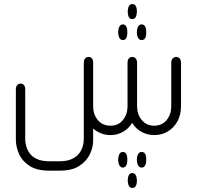

<svg xmlns="http://www.w3.org/2000/svg" viewBox="-20 -664 967 944"><path d="M608 -609Q609 -626 614.5 -635Q620 -644 630 -644Q641 -644 647 -635Q653 -626 653 -609V-605Q652 -587 646.5 -578.5Q641 -570 630 -570Q620 -570 614.5 -578.5Q609 -587 608 -605ZM585 -467Q574 -467 568 -476Q562 -485 561 -503V-507Q562 -526 568 -535Q574 -544 585 -544Q594 -544 600 -535Q606 -526 606 -507V-503Q606 -485 600 -476Q594 -467 585 -467ZM677 -467Q666 -467 660 -476Q654 -485 653 -503V-507Q654 -526 660 -535Q666 -544 677 -544Q687 -544 693 -535Q699 -526 699 -507V-503Q699 -485 693 -476Q687 -467 677 -467ZM630 -60Q613 -32 585 -16Q557 0 525 0H521Q497 0 475.5 -9Q454 -18 438 -32V28Q438 61 421.5 95Q405 129 369.5 152Q334 175 275 175H221Q161 175 125 151.5Q89 128 73.5 92.5Q58 57 58 23V-224Q58 -238 64.5 -245.5Q71 -253 81 -253Q92 -253 98 -245.5Q104 -238 104 -224V23Q104 35 108.5 53Q113 71 125 88.5Q137 106 161 117.5Q185 129 225 129H270Q310 129 334 117.5Q358 106 370.5 88.5Q383 71 387.5 53Q392 35 392 23V-355Q392 -369 398.5 -376.5Q405 -384 415 -384Q426 -384 432 -376.5Q438 -369 438 -355V-142Q438 -101 461 -73.5Q484 -46 523 -46Q562 -46 584.5 -74Q607 -102 607 -141V-355Q607 -369 613.5 -376.5Q620 -384 630 -384Q641 -384 647.5 -376.5Q654 -369 654 -355V-141Q654 -102 677 -74Q700 -46 738 -46Q777 -46 799.5 -74Q822 -102 822 -141V-355Q822 -369 829 -376.5Q836 -384 846 -384Q857 -384 863.5 -376.5Q870 -369 870 -355V-141Q870 -99 852.5 -67.5Q835 -36 805.5 -18Q776 0 740 0H736Q706 0 677 -15Q648 -30 630 -60ZM584 160Q574 160 568 150.5Q562 141 561 124V119Q562 101 568 92Q574 83 584 83Q594 83 600 92Q606 101 606 119V124Q606 141 600 150.5Q594 160 584 160ZM677 160Q666 160 660 150.5Q654 141 653 124V119Q654 101 660 92Q666 83 677 83Q687 83 693 92Q699 101 699 119V124Q699 141 693 150.5Q687 160 677 160ZM608 221Q609 204 614.5 195.5Q620 187 630 187Q641 187 646.5 195.5Q652 204 653 221V225Q653 242 647 251Q641 260 630 260Q620 260 614.5 251Q609 242 608 225Z"/></svg>

Font: Beiruti Light
Style: Regular
Weight: 300
Designer: Arlette Boutros
Foundry: Boutros
Version: Version 1.41